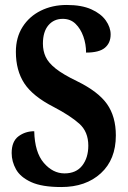

<svg xmlns="http://www.w3.org/2000/svg" viewBox="-20 -744 515 774"><path d="M227 10Q149 10 105.5 -10Q62 -30 44.5 -61.5Q27 -93 27 -127Q27 -174 54.5 -194.5Q82 -215 118 -215Q120 -130 156.5 -87.5Q193 -45 240 -45Q287 -45 311.5 -76.5Q336 -108 336 -157Q336 -213 299.5 -245.5Q263 -278 196 -313Q112 -356 78 -408Q44 -460 44 -535Q44 -593 71 -635.5Q98 -678 144.5 -701Q191 -724 249 -724Q309 -724 348 -706.5Q387 -689 406.5 -661.5Q426 -634 426 -605Q426 -571 403 -551.5Q380 -532 327 -532Q327 -566 316 -597Q305 -628 284.5 -648Q264 -668 233 -668Q197 -668 175 -642Q153 -616 153 -568Q153 -539 164 -515Q175 -491 204.5 -467.5Q234 -444 290 -417Q376 -375 411.5 -324.5Q447 -274 447 -198Q447 -101 386.5 -45.5Q326 10 227 10Z"/></svg>

Font: Noto Serif Hebrew ExtraCondensed
Style: Bold
Weight: 700
Width: 2
Designer: Monotype Design Team
Foundry: Monotype Imaging Inc.
Version: Version 2.004; ttfautohint (v1.8.4.7-5d5b)